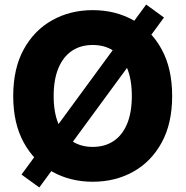

<svg xmlns="http://www.w3.org/2000/svg" viewBox="-20 -782 809 837"><path d="M384.3 10.3Q286.6 10.3 208 -33.4Q129.4 -77.1 83.5 -160.6Q37.6 -244.1 37.6 -363.3Q37.6 -483.4 83.5 -566.9Q129.4 -650.4 208 -694.1Q286.6 -737.8 384.3 -737.8Q482.4 -737.8 560.8 -694.1Q639.2 -650.4 684.8 -566.9Q730.5 -483.4 730.5 -363.3Q730.5 -243.7 684.8 -160.4Q639.2 -77.1 560.8 -33.4Q482.4 10.3 384.3 10.3ZM384.3 -141.6Q437 -141.6 475.3 -167.2Q513.7 -192.9 534.2 -242.4Q554.7 -292 554.7 -363.3Q554.7 -435.1 534.2 -484.9Q513.7 -534.7 475.3 -560.3Q437 -585.9 384.3 -585.9Q331.5 -585.9 293.5 -560.3Q255.4 -534.7 234.6 -484.9Q213.9 -435.1 213.9 -363.3Q213.9 -292 234.6 -242.4Q255.4 -192.9 293.5 -167.2Q331.5 -141.6 384.3 -141.6ZM151.4 35.2 73.7 -21 617.2 -762.2 694.8 -705.6Z"/></svg>

Font: Inter 17pt ExtraBold
Style: Regular
Weight: 800
Version: Version 4.001;git-66647c0bb